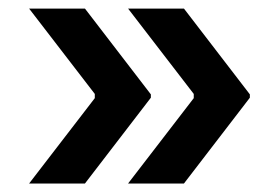

<svg xmlns="http://www.w3.org/2000/svg" viewBox="-20 -498 651 448"><path d="M278.8 -69.8 432.1 -269V-278.8L278.8 -478H409.2L563 -277.8V-270L409.2 -69.8ZM47.9 -69.8 201.2 -269V-278.8L47.9 -478H178.2L332 -277.8V-270L178.2 -69.8Z"/></svg>

Font: Fixel Text SemiBold
Style: Regular
Weight: 600
Width: 4
Designer: AlfaBravo + MacPaw
Foundry: Kyrylo Tkachov, Marchela Mozhyna, Serhii Makarenko, Maria Weinstein, Zakhar Kryvoshyya
Version: Version 1.211